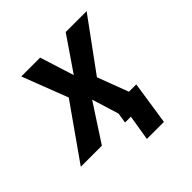

<svg xmlns="http://www.w3.org/2000/svg" viewBox="-192 -640 908 908"><g transform="rotate(-45 261.5 -186.5)"><path d="M288 128 309 0H270L284 -90H435L402 128ZM-26 0 181 -294 186 -218 77 -501H203L259 -324H253L374 -501H514L308 -219L311 -288L420 0H294L236 -188L238 -189L115 0Z"/></g></svg>

Font: Nunito Sans 7pt Condensed
Style: Bold Italic
Weight: 700
Width: 3
Italic angle: -9°
Designer: Vernon Adams
Foundry: Vernon Adams
Version: Version 3.101;gftools[0.9.27]